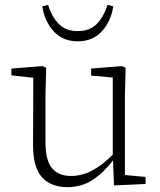

<svg xmlns="http://www.w3.org/2000/svg" viewBox="-20 -757 660 790"><path d="M257 13Q189 13 152 -28.5Q115 -70 116 -165L117 -437L27 -447V-475L155 -485L170 -478L167 -367V-173Q167 -97 194 -65Q221 -33 272 -33Q318 -33 360.5 -56Q403 -79 444 -121V-438L355 -446V-475L482 -485L497 -478L494 -367V-37L579 -29V0L449 6L445 -96H444Q407 -47 361.5 -17Q316 13 257 13ZM154 -731 178 -737Q192 -690 221 -659.5Q250 -629 300 -629Q350 -629 379 -659.5Q408 -690 422 -737L446 -731Q437 -670 399.5 -628.5Q362 -587 300 -587Q238 -587 200.5 -628.5Q163 -670 154 -731Z"/></svg>

Font: Source Serif 4 SmText Light
Style: Regular
Weight: 300
Designer: Frank Grießhammer
Foundry: Adobe
Version: Version 4.005;hotconv 1.1.0;makeotfexe 2.6.0